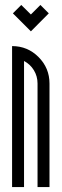

<svg xmlns="http://www.w3.org/2000/svg" viewBox="-20 -762 251 782"><path d="M144.5 -741.8 178.7 -707.6 105.8 -634.3 32.5 -707.6 66.6 -741.8 105.8 -703ZM77.9 0H29.2V-574.3Q92.5 -574.3 137 -529.6Q181.6 -484.8 181.6 -421.9V0H132.9V-421.9Q132.9 -451.5 117.9 -476.1Q102.9 -500.6 77.9 -513.5Z"/></svg>

Font: Marapfhont
Style: Book
Weight: 400
Version: Version 0.15